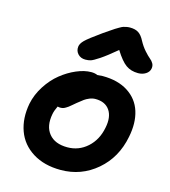

<svg xmlns="http://www.w3.org/2000/svg" viewBox="-116 -836 868 980"><g transform="rotate(15 317.5 -346.0)"><path d="M271 -525.9Q246.6 -525.9 231.7 -541.7Q216.8 -557.6 219.2 -580.1Q220.7 -596.7 239 -615Q257.3 -633.3 321.8 -679.2Q332 -686 351.6 -699.5Q371.1 -712.9 377.2 -716.8Q383.3 -720.7 396 -728Q408.7 -735.4 414.8 -737.3Q420.9 -739.3 430.2 -741.2Q439.5 -743.2 449.2 -743.2Q478 -743.2 495.1 -731.9Q512.2 -720.7 525.9 -693.8Q540 -667.5 558.3 -646.7Q576.7 -626 588.1 -616.9Q599.6 -607.9 606.2 -595.9Q612.8 -584 609.9 -568.8Q606.4 -550.8 589.1 -539.8Q571.8 -528.8 548.8 -528.8Q511.2 -528.8 484.6 -547.6Q458 -566.4 425.8 -618.2Q374.5 -575.2 343.3 -554.4Q312 -533.7 299.6 -529.8Q287.1 -525.9 271 -525.9ZM294.9 50.8Q207.5 50.8 146.7 12.7Q85.9 -25.4 62.5 -90.1Q39.1 -154.8 54.2 -234.9Q64.5 -285.2 93.8 -330.6Q123 -376 160.6 -406.2Q198.2 -436.5 240 -454.3Q281.7 -472.2 317.9 -472.2Q336.9 -472.2 351.1 -465.8Q370.6 -467.8 378.9 -467.8Q460 -467.8 513.4 -433.3Q566.9 -398.9 585.7 -339.4Q604.5 -279.8 588.9 -203.1Q566.9 -88.9 485.1 -19Q403.3 50.8 294.9 50.8ZM181.2 -213.9Q168.5 -147.9 200.2 -108.9Q231.9 -69.8 297.9 -69.8Q358.4 -69.8 403.3 -110.1Q448.2 -150.4 460.9 -216.8Q473.1 -275.4 449.5 -310.3Q425.8 -345.2 374 -345.2Q357.9 -345.2 342.3 -338.6Q326.7 -332 317.4 -325.2Q308.1 -318.4 286.1 -300.8Q280.8 -296.4 268.1 -285.6Q255.4 -274.9 251.5 -272Q247.6 -269 239 -263.9Q230.5 -258.8 223.9 -257.3Q217.3 -255.9 209 -255.9Q204.6 -255.9 196.8 -257.8Q184.6 -232.4 181.2 -213.9Z"/></g></svg>

Font: Shantell Sans Bouncy
Style: Italic
Weight: 600
Italic angle: -11.31°
Designer: Stephen Nixon, Anya Danilova, Shantell Martin
Foundry: Arrow Type
Version: Version 1.006;[9816181b4]